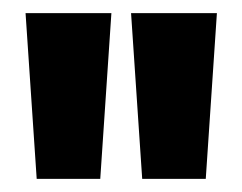

<svg xmlns="http://www.w3.org/2000/svg" viewBox="-20 -721 370 293"><path d="M36 -448 19 -701H150L133 -448ZM197 -448 180 -701H311L294 -448Z"/></svg>

Font: Bricolage Grotesque 72pt
Style: Bold
Weight: 700
Designer: Mathieu Triay
Foundry: Atelier Triay
Version: Version 1.001;gftools[0.9.33.dev8+g029e19f]